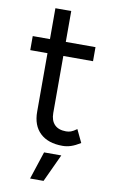

<svg xmlns="http://www.w3.org/2000/svg" viewBox="-95 -705 567 955"><g transform="rotate(10 189.0 -228.0)"><path d="M105 -133V-429H18V-500H105V-656H185V-500H335V-429H185V-141Q185 -103 205 -82.5Q225 -62 263 -62Q276 -62 287.5 -66Q299 -70 317 -83L348 -18Q322 -2 301 5Q280 12 258 12Q185 12 145 -26Q105 -64 105 -133ZM174 60H261L196 200H128Z"/></g></svg>

Font: Oak Sans
Style: Regular
Weight: 400
Designer: Erik Kennedy, Walven
Foundry: Erik Kennedy, Walven
Version: Version 1.000